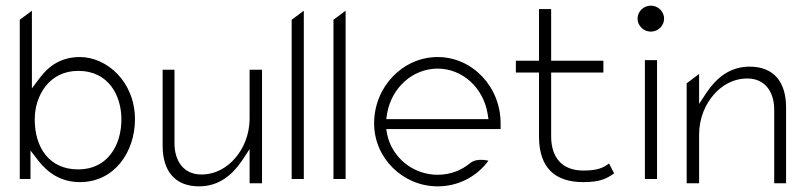

<svg xmlns="http://www.w3.org/2000/svg" viewBox="-20 -664 2858 680"><path d="M50 -30H88V-131L115 -96C148 -53 195 -19 263 -19C386 -19 458 -127 458 -241C458 -375 358 -462 263 -462C196 -462 152 -430 120 -387L93 -351V-626L50 -594ZM103 -241C103 -325 154 -413 257 -413C366 -413 410 -324 410 -241C410 -151 362 -64 257 -64C154 -64 103 -142 103 -241Z M556 -148C556 -59 599 -4 685 -4C756 -4 803 -45 837 -95L864 -136V-15H908V-417H864V-245C864 -185 841 -136 812 -103C786 -73 746 -46 693 -46C628 -46 598 -97 598 -156V-417H556Z M1013 -30H1056V-626L1013 -594Z M1161 -30H1204V-626L1161 -594Z M1305 -227C1305 -104 1407 -4 1530 -4C1604 -4 1669 -39 1710 -95C1691 -99 1663 -101 1646 -87C1615 -61 1575 -45 1530 -45C1443 -45 1368 -106 1351 -189L1348 -207H1753V-227C1753 -357 1653 -462 1530 -462C1407 -462 1305 -357 1305 -227ZM1348 -242 1351 -262C1367 -354 1442 -421 1530 -421C1618 -421 1692 -353 1707 -261L1710 -242Z M1807 -407H1889V-175C1891 -72 1943 -19 2046 -19C2105 -19 2128 -31 2155 -50L2137 -85C2117 -70 2097 -60 2046 -60C1970 -60 1932 -107 1932 -181V-407H2117V-449H1932V-632H1889V-449H1807Z M2238 -598C2238 -573 2259 -552 2285 -552C2311 -552 2332 -573 2332 -598C2332 -623 2311 -644 2285 -644C2259 -644 2238 -623 2238 -598ZM2264 -30H2307V-451H2264Z M2412 -15H2456V-187C2456 -247 2479 -296 2508 -329C2534 -359 2574 -386 2627 -386C2692 -386 2722 -335 2722 -276V-15H2764V-284C2764 -373 2721 -428 2635 -428C2564 -428 2517 -387 2483 -337L2456 -296V-402L2412 -369Z"/></svg>

Font: Charger Sport
Style: HL
Weight: 100
Designer: Jasper
Foundry: Cannot Into Space Fonts
Version: Version 1.1